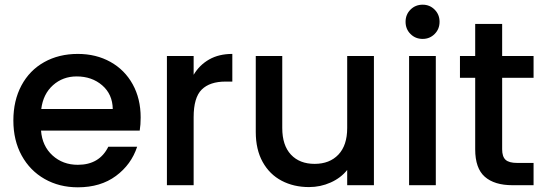

<svg xmlns="http://www.w3.org/2000/svg" viewBox="-20 -790 2326 819"><path d="M580 -289Q580 -258 576 -233H155Q160 -167 204 -127Q248 -87 312 -87Q404 -87 442 -164H565Q540 -88 474.5 -39.5Q409 9 312 9Q233 9 170.5 -26.5Q108 -62 72.5 -126.5Q37 -191 37 -276Q37 -361 71.5 -425.5Q106 -490 168.5 -525Q231 -560 312 -560Q390 -560 451 -526Q512 -492 546 -430.5Q580 -369 580 -289ZM461 -325Q460 -388 416 -426Q372 -464 307 -464Q248 -464 206 -426.5Q164 -389 156 -325Z M806 -471Q831 -513 872.5 -536.5Q914 -560 971 -560V-442H942Q875 -442 840.5 -408Q806 -374 806 -290V0H692V-551H806Z M1575 -551V0H1461V-65Q1434 -31 1390.5 -11.5Q1347 8 1298 8Q1233 8 1181.5 -19Q1130 -46 1100.5 -99Q1071 -152 1071 -227V-551H1184V-244Q1184 -170 1221 -130.5Q1258 -91 1322 -91Q1386 -91 1423.5 -130.5Q1461 -170 1461 -244V-551Z M1783 -624Q1752 -624 1731 -645Q1710 -666 1710 -697Q1710 -728 1731 -749Q1752 -770 1783 -770Q1813 -770 1834 -749Q1855 -728 1855 -697Q1855 -666 1834 -645Q1813 -624 1783 -624ZM1839 -551V0H1725V-551Z M2122 -458V-153Q2122 -122 2136.5 -108.5Q2151 -95 2186 -95H2256V0H2166Q2089 0 2048 -36Q2007 -72 2007 -153V-458H1942V-551H2007V-688H2122V-551H2256V-458Z"/></svg>

Font: MSTAGE Medium
Style: Regular
Weight: 500
Designer: Ninad Kale (Devanagari), Jonny Pinhorn (Latin)
Foundry: Indian Type Foundry
Version: 4.004